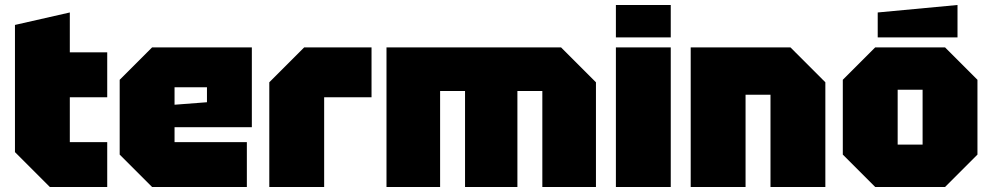

<svg xmlns="http://www.w3.org/2000/svg" viewBox="-20 -750 3970 770"><path d="M40 -650 260 -700V-540H410V-360H260V-180H410V0H180L40 -140Z M460 -130V-430L590 -560H990V-240H680V-180H970V0H590ZM680 -330 810 -340V-400H680Z M1060 0V-420L1200 -560H1470V-360H1280V0Z M1530 -560H2230L2370 -420V0H2155V-385H2055V0H1845V-385H1745V0H1530Z M2450 0V-560H2670V0ZM2450 -600V-730H2670V-600Z M2750 0V-560H3150L3290 -420V0H3070V-370H2970V0Z M3360 -130V-430L3490 -560H3770L3900 -430V-130L3770 0H3490ZM3580 -170H3680V-390H3580ZM3500 -600V-700L3820 -730V-600Z"/></svg>

Font: Tektur Black
Style: Regular
Weight: 900
Designer: Adam Jagosz
Foundry: Adam Jagosz
Version: Version 1.005;gftools[0.9.30]